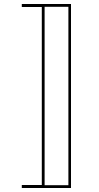

<svg xmlns="http://www.w3.org/2000/svg" viewBox="-20 -820 497 960"><path d="M89 -800H335V120H89V105H189V-785H89ZM203 -786V106H322V-786Z"/></svg>

Font: Kalnia Glaze Thin Medium
Style: Regular
Weight: 500
Version: Version 1.110